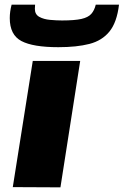

<svg xmlns="http://www.w3.org/2000/svg" viewBox="-20 -806 532 826"><path d="M240 0 35 -1 121 -544H325ZM231 -603Q122 -603 72 -629.5Q22 -656 22 -728Q22 -756 30 -786H131Q130 -775 130 -768Q130 -744 149 -733.5Q168 -723 195.5 -720.5Q223 -718 247 -718Q301 -718 330 -724.5Q359 -731 372.5 -746Q386 -761 392 -786H492Q483 -710 451 -670.5Q419 -631 364.5 -617Q310 -603 231 -603Z"/></svg>

Font: Georama ExtraExtended
Style: Bold Italic
Weight: 700
Width: 8
Italic angle: -9°
Designer: Jean-Baptiste Levee
Foundry: Production Type
Version: Version 1.000